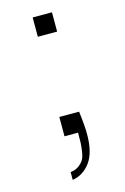

<svg xmlns="http://www.w3.org/2000/svg" viewBox="-110 -569 527 807"><g transform="rotate(-15 153.5 -165.5)"><path d="M176 0H117V-84H203Q211 -22 211 15Q211 97 180 138Q149 179 103 186V152Q124 150 138.5 139.5Q153 129 160.5 117Q168 105 171.5 81.5Q175 58 175.5 43.5Q176 29 176 0ZM201 -433H117V-517H201Z"/></g></svg>

Font: Afta serif
Style: Regular
Weight: 400
Designer: parq.ink
Foundry: Oriol Esparraguera Font
Version: Version 1.000